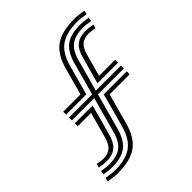

<svg xmlns="http://www.w3.org/2000/svg" viewBox="-217 -963 1122 1122"><g transform="rotate(-45 344.5 -402.0)"><path d="M40 -0.5 45.2 -24Q89.8 -16.5 116 -16.5Q206.8 -16.5 255.2 -51.9Q303.8 -87.2 326 -168.5L383 -377H572.8V-353H407.2L355 -162.5Q330 -71.5 274.9 -32Q219.8 7.5 116 7.5Q85 7.5 40 -0.5ZM60.5 -95 65.8 -118.8Q83 -115.5 96 -114Q109 -112.5 116 -112.5Q154.8 -112.5 176.5 -131.4Q198.2 -150.2 210 -193.5L253.8 -353H143.8V-377H291L239 -187.2Q224.5 -134.5 196.1 -111.5Q167.8 -88.5 116 -88.5Q107.5 -88.5 93.2 -90.1Q79 -91.8 60.5 -95ZM143.8 -449V-473H286.8L332.8 -641Q357.8 -732.2 413.4 -771.6Q469 -811 572.8 -811Q603.8 -811 648.8 -803L643.5 -779.2Q599.8 -787 572.8 -787Q482 -787 433 -751.6Q384 -716.2 361.8 -634.8L310.8 -449ZM402.8 -449 448.8 -616.2Q463.2 -669.2 492 -692.1Q520.8 -715 572.8 -715Q581.2 -715 595.6 -713.4Q610 -711.8 628.2 -708.5L623 -684.8Q587 -691 572.8 -691Q533.8 -691 511.6 -672.1Q489.5 -653.2 477.8 -610L440 -473H572.8V-449ZM50.2 -47.8 55.5 -71.2Q96 -64.5 116 -64.5Q180.8 -64.5 215.9 -91.5Q251 -118.5 268 -181L328.2 -401H143.8V-425H335L390.8 -628.5Q410.5 -700.5 452.8 -731.8Q495 -763 572.8 -763Q597.2 -763 638.5 -755.8L633.2 -732Q614.2 -735.5 598.5 -737.2Q582.8 -739 572.8 -739Q508 -739 472.4 -712Q436.8 -685 419.8 -622.5L365.5 -425H572.8V-401H359L297 -174.8Q277.2 -103 235.5 -71.8Q193.8 -40.5 116 -40.5Q91.5 -40.5 50.2 -47.8Z"/></g></svg>

Font: Big Shoulders Inline Display Thin Black
Style: Regular
Weight: 900
Version: Version 2.002